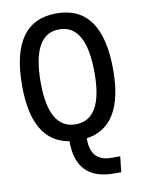

<svg xmlns="http://www.w3.org/2000/svg" viewBox="-99 -770 785 1062"><g transform="rotate(-10 293.0 -239.0)"><path d="M454.1 224.6H494.1L503.9 136.7H454.1C377 136.7 338.9 94.7 338.9 10.7V6.8C478.5 -13.2 548.8 -128.9 548.8 -341.8C548.8 -583 462.9 -703.1 293 -703.1C123 -703.1 37.1 -583 37.1 -341.8C37.1 -131.3 106 -16.1 242.2 5.9V9.8C242.2 153.3 313.5 224.6 454.1 224.6ZM293 -80.1C192.4 -80.1 141.6 -167 141.6 -341.8C141.6 -523.4 192.4 -613.3 293 -613.3C393.6 -613.3 444.3 -523.4 444.3 -341.8C444.3 -167 393.6 -80.1 293 -80.1Z"/></g></svg>

Font: Cascadia Code PL
Style: Regular
Weight: 400
Monospace: yes
Designer: Aaron Bell
Foundry: Saja Typeworks
Version: Version 2404.023